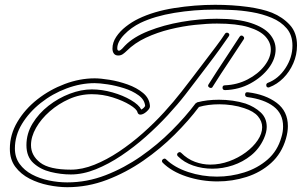

<svg xmlns="http://www.w3.org/2000/svg" viewBox="-20 -745 1260 799"><path d="M917 -370Q906 -370 906 -380Q906 -390 916 -390Q967 -392 1010.5 -414.5Q1054 -437 1080.5 -471Q1107 -505 1107 -539Q1107 -568 1085 -592.5Q1063 -617 1014 -632Q965 -647 883 -647Q843 -647 791.5 -641.5Q740 -636 687 -623Q634 -610 587 -588Q540 -566 507 -533Q500 -526 491.5 -520Q483 -514 472 -514Q460 -514 454 -522Q448 -530 448 -543Q448 -568 463.5 -591.5Q479 -615 504 -634.5Q529 -654 556 -667Q620 -698 705.5 -711.5Q791 -725 875 -725Q947 -725 1009.5 -716.5Q1072 -708 1112 -692Q1156 -674 1186 -641.5Q1216 -609 1216 -556Q1216 -517 1200.5 -481.5Q1185 -446 1159 -420Q1133 -394 1101 -382Q1100 -381 1097 -381Q1088 -381 1088 -391Q1088 -397 1094 -400Q1139 -417 1168 -461.5Q1197 -506 1197 -555Q1197 -599 1173 -627Q1149 -655 1110.5 -671Q1072 -687 1028 -694.5Q984 -702 943 -703.5Q902 -705 873 -705Q788 -705 706 -691.5Q624 -678 565 -650Q526 -631 497 -601Q468 -571 468 -544Q468 -534 475 -534Q480 -534 488 -542Q496 -550 500 -555Q535 -591 598 -616Q661 -641 736 -654Q811 -667 882 -667Q971 -667 1025 -649Q1079 -631 1103 -602.5Q1127 -574 1127 -540Q1127 -500 1098.5 -462Q1070 -424 1022.5 -398Q975 -372 917 -370ZM260 34Q223 34 181 25.5Q139 17 103 -1.5Q67 -20 44 -50.5Q21 -81 21 -126Q21 -185 52.5 -238Q84 -291 135.5 -331.5Q187 -372 249.5 -395.5Q312 -419 374 -419Q398 -419 435.5 -413Q473 -407 511 -393.5Q549 -380 575.5 -358Q602 -336 604 -304Q605 -294 590.5 -281Q576 -268 564 -268Q555 -268 552 -278Q549 -291 520.5 -308.5Q492 -326 449.5 -339.5Q407 -353 362 -353Q313 -353 268 -333Q223 -313 187 -281.5Q151 -250 130 -213Q109 -176 109 -141Q109 -98 147 -68.5Q185 -39 275 -39Q322 -39 373 -59.5Q424 -80 475 -114Q526 -148 574 -190.5Q622 -233 663 -278Q704 -323 735 -363Q753 -386 777.5 -418Q802 -450 828.5 -485Q855 -520 878.5 -551Q902 -582 916 -604Q919 -609 925 -609Q930 -609 933 -604.5Q936 -600 932 -594Q917 -572 894 -540Q871 -508 844.5 -473.5Q818 -439 793.5 -406.5Q769 -374 751 -351Q720 -311 678 -265.5Q636 -220 587 -176.5Q538 -133 485 -97.5Q432 -62 378.5 -40.5Q325 -19 275 -19Q233 -19 190.5 -29.5Q148 -40 119 -66.5Q90 -93 90 -141Q90 -189 115.5 -231Q141 -273 182 -305Q223 -337 270.5 -355Q318 -373 362 -373Q404 -373 448 -360.5Q492 -348 525 -328.5Q558 -309 568 -289Q579 -295 584 -304Q582 -330 556.5 -348.5Q531 -367 496 -378Q461 -389 427.5 -394Q394 -399 374 -399Q316 -399 257 -377Q198 -355 149.5 -316.5Q101 -278 71.5 -229.5Q42 -181 42 -127Q42 -90 61.5 -63Q81 -36 113 -19Q145 -2 183.5 6Q222 14 260 14Q342 14 419.5 -16Q497 -46 566.5 -94.5Q636 -143 694 -201Q752 -259 794 -315Q796 -315 800 -319Q841 -330 891 -330Q920 -330 948.5 -326Q977 -322 1002 -314Q1039 -301 1064.5 -277.5Q1090 -254 1090 -217Q1090 -195 1078 -168Q1059 -126 1025 -98.5Q991 -71 949 -57Q907 -43 864 -43Q822 -43 784 -56Q746 -69 720 -95Q717 -98 717 -102Q717 -107 723 -110.5Q729 -114 734 -109Q760 -83 791.5 -71.5Q823 -60 855 -60Q895 -60 933.5 -74Q972 -88 1003 -111Q1034 -134 1052.5 -161.5Q1071 -189 1071 -216Q1071 -240 1053.5 -261Q1036 -282 996 -295Q973 -303 946 -307Q919 -311 893 -311Q846 -311 808 -300Q766 -244 707 -185Q648 -126 576.5 -76.5Q505 -27 425 3.5Q345 34 260 34ZM857 -379Q852 -379 848 -383.5Q844 -388 848 -394Q861 -415 882.5 -448Q904 -481 929.5 -519.5Q955 -558 977 -592Q980 -597 985 -597Q990 -597 994 -592Q998 -587 994 -581Q972 -547 946.5 -509Q921 -471 899.5 -438Q878 -405 865 -384Q863 -379 857 -379ZM885 10Q818 10 756 -10.5Q694 -31 657 -68Q654 -71 654 -75Q654 -80 660 -83.5Q666 -87 671 -82Q706 -48 763.5 -29Q821 -10 883 -10Q941 -10 996.5 -27.5Q1052 -45 1093.5 -81Q1135 -117 1151 -174Q1158 -196 1158 -219Q1158 -272 1118.5 -302Q1079 -332 1009 -341Q1000 -343 1000 -351Q1000 -363 1012 -361Q1085 -352 1131.5 -317Q1178 -282 1178 -220Q1178 -208 1176 -195Q1174 -182 1170 -168Q1152 -106 1108 -66.5Q1064 -27 1005.5 -8.5Q947 10 885 10Z"/></svg>

Font: Neonderthaw
Style: Regular
Weight: 400
Designer: Robert E. Leuschke
Foundry: Robert E. Leuschke
Version: Version 1.010; ttfautohint (v1.8.3)